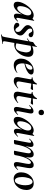

<svg xmlns="http://www.w3.org/2000/svg" viewBox="1494 -2145 926 3954"><g transform="rotate(90 1957.0 -168.0)"><path d="M16 -63Q16 -130 60.5 -209.5Q105 -289 170.5 -344Q236 -399 294 -399Q328 -399 357 -380Q386 -361 389 -324L329 -357Q346 -359 364.5 -373Q383 -387 396 -407Q398 -409 400 -409Q403 -409 406 -407Q409 -405 408 -404L350 -89Q347 -76 347 -66Q347 -42 361 -42Q380 -42 415 -77Q416 -78 418 -78Q421 -78 423 -74.5Q425 -71 423 -69Q359 9 311 9Q285 9 273 -5.5Q261 -20 261 -51Q261 -68 264 -89L289 -229L310 -246Q287 -167 249 -108Q211 -49 167.5 -18Q124 13 83 13Q52 13 34 -6Q16 -25 16 -63ZM294 -253Q297 -270 297 -283Q297 -314 283 -332Q269 -350 244 -350Q216 -350 188.5 -327Q161 -304 140.5 -263Q120 -222 111 -172Q106 -140 106 -124Q106 -91 117 -75.5Q128 -60 147 -60Q177 -60 208.5 -91.5Q240 -123 263.5 -168.5Q287 -214 294 -253Z M449 -54Q449 -77 462 -89.5Q475 -102 494 -102Q511 -102 521 -93Q531 -84 544 -64Q557 -43 568.5 -33Q580 -23 600 -23Q617 -23 625.5 -32.5Q634 -42 637 -63Q638 -67 638 -75Q638 -104 621 -125Q604 -146 568 -174Q532 -204 514.5 -225.5Q497 -247 497 -277Q497 -283 499 -295Q504 -320 524.5 -343Q545 -366 577.5 -381Q610 -396 648 -396Q693 -396 719.5 -381Q746 -366 746 -341Q746 -320 732 -307.5Q718 -295 701 -295Q680 -295 670 -304.5Q660 -314 652 -332Q643 -350 634 -359Q625 -368 605 -368Q589 -368 580 -358.5Q571 -349 569 -337Q568 -333 568 -325Q568 -299 585 -279Q602 -259 637 -231Q675 -200 693 -177.5Q711 -155 711 -125Q711 -120 709 -108Q704 -81 683 -53.5Q662 -26 627.5 -7.5Q593 11 552 11Q509 11 479 -8Q449 -27 449 -54Z M691 263Q711 258 720 251.5Q729 245 734 231Q739 217 745 185L847 -386Q847 -388 864 -398Q892 -415 911 -430Q930 -445 935 -464Q936 -468 941.5 -467Q947 -466 946 -462L833 178Q829 202 829 207Q829 222 836 228.5Q843 235 859 235Q864 235 880 233Q884 233 885.5 238Q887 243 883 244L693 275Q690 276 688.5 270Q687 264 691 263ZM817 -8 827 -70Q852 -51 879 -40Q906 -29 942 -29Q990 -29 1018 -80.5Q1046 -132 1057 -220Q1059 -238 1059 -247Q1059 -290 1039.5 -317Q1020 -344 976 -344Q933 -344 886.5 -323.5Q840 -303 780 -260Q779 -259 777 -259Q773 -259 771 -263Q769 -267 773 -270Q841 -326 911.5 -359.5Q982 -393 1045 -393Q1097 -393 1123.5 -366Q1150 -339 1150 -288Q1150 -271 1147 -253Q1137 -186 1100.5 -127.5Q1064 -69 1011.5 -34Q959 1 905 1Q860 1 817 -8Z M1187 -136Q1187 -158 1192 -185Q1202 -239 1236.5 -288Q1271 -337 1323 -368Q1375 -399 1435 -399Q1473 -399 1494 -386Q1515 -373 1515 -350Q1515 -315 1475 -283.5Q1435 -252 1371 -230Q1307 -208 1238 -201L1240 -214Q1322 -227 1368.5 -256Q1415 -285 1415 -336Q1415 -353 1406.5 -362.5Q1398 -372 1383 -372Q1350 -372 1325 -329Q1300 -286 1289 -218Q1285 -194 1285 -166Q1285 -105 1310 -68.5Q1335 -32 1384 -32Q1405 -32 1429.5 -39.5Q1454 -47 1474 -63H1475Q1478 -63 1480.5 -60Q1483 -57 1481 -55Q1445 -20 1405 -4Q1365 12 1325 12Q1256 12 1221.5 -30Q1187 -72 1187 -136Z M1567 -61Q1567 -76 1570 -94L1609 -306Q1612 -323 1612 -334Q1612 -349 1604 -354Q1596 -359 1575 -359Q1572 -359 1572 -366Q1572 -375 1575 -375Q1655 -375 1702 -463Q1704 -466 1709 -466Q1714 -466 1718 -464Q1722 -462 1721 -460L1659 -111Q1657 -95 1657 -89Q1657 -65 1669.5 -54Q1682 -43 1708 -43Q1746 -43 1792 -80H1793Q1797 -80 1800 -77Q1803 -74 1800 -71Q1754 -27 1718.5 -7.5Q1683 12 1648 12Q1567 12 1567 -61ZM1681 -349 1683 -378Q1736 -378 1790 -384L1826 -386Q1833 -386 1833 -377Q1833 -369 1821.5 -353Q1810 -337 1800 -337Q1798 -337 1762 -343Q1726 -349 1681 -349Z M1868 -61Q1868 -76 1871 -94L1910 -306Q1913 -323 1913 -334Q1913 -349 1905 -354Q1897 -359 1876 -359Q1873 -359 1873 -366Q1873 -375 1876 -375Q1956 -375 2003 -463Q2005 -466 2010 -466Q2015 -466 2019 -464Q2023 -462 2022 -460L1960 -111Q1958 -95 1958 -89Q1958 -65 1970.5 -54Q1983 -43 2009 -43Q2047 -43 2093 -80H2094Q2098 -80 2101 -77Q2104 -74 2101 -71Q2055 -27 2019.5 -7.5Q1984 12 1949 12Q1868 12 1868 -61ZM1982 -349 1984 -378Q2037 -378 2091 -384L2127 -386Q2134 -386 2134 -377Q2134 -369 2122.5 -353Q2111 -337 2101 -337Q2099 -337 2063 -343Q2027 -349 1982 -349Z M2182 -47Q2182 -62 2187 -89L2228 -297Q2231 -311 2231 -320Q2231 -333 2226 -339.5Q2221 -346 2213 -346Q2192 -346 2156 -306Q2155 -305 2153 -305Q2149 -305 2147 -308.5Q2145 -312 2147 -315Q2183 -357 2212 -376Q2241 -395 2269 -395Q2317 -395 2317 -343Q2317 -326 2313 -309L2271 -89Q2269 -80 2269 -66Q2269 -42 2284 -42Q2294 -42 2306.5 -51Q2319 -60 2337 -77Q2339 -79 2341 -79Q2344 -79 2346 -75.5Q2348 -72 2345 -69Q2311 -29 2284.5 -10Q2258 9 2230 9Q2182 9 2182 -47ZM2240 -557Q2240 -581 2255.5 -596Q2271 -611 2297 -611Q2323 -611 2337.5 -596Q2352 -581 2352 -557Q2352 -529 2337.5 -514Q2323 -499 2297 -499Q2271 -499 2255.5 -514.5Q2240 -530 2240 -557Z M2387 -63Q2387 -130 2431.5 -209.5Q2476 -289 2541.5 -344Q2607 -399 2665 -399Q2699 -399 2728 -380Q2757 -361 2760 -324L2700 -357Q2717 -359 2735.5 -373Q2754 -387 2767 -407Q2769 -409 2771 -409Q2774 -409 2777 -407Q2780 -405 2779 -404L2721 -89Q2718 -76 2718 -66Q2718 -42 2732 -42Q2751 -42 2786 -77Q2787 -78 2789 -78Q2792 -78 2794 -74.5Q2796 -71 2794 -69Q2730 9 2682 9Q2656 9 2644 -5.5Q2632 -20 2632 -51Q2632 -68 2635 -89L2660 -229L2681 -246Q2658 -167 2620 -108Q2582 -49 2538.5 -18Q2495 13 2454 13Q2423 13 2405 -6Q2387 -25 2387 -63ZM2665 -253Q2668 -270 2668 -283Q2668 -314 2654 -332Q2640 -350 2615 -350Q2587 -350 2559.5 -327Q2532 -304 2511.5 -263Q2491 -222 2482 -172Q2477 -140 2477 -124Q2477 -91 2488 -75.5Q2499 -60 2518 -60Q2548 -60 2579.5 -91.5Q2611 -123 2634.5 -168.5Q2658 -214 2665 -253Z M3317 -48Q3317 -68 3321 -89L3351 -248Q3356 -278 3356 -294Q3356 -342 3327 -342Q3301 -342 3272 -304.5Q3243 -267 3216.5 -192Q3190 -117 3173 -12L3155 -13Q3174 -133 3208.5 -220Q3243 -307 3287 -353Q3331 -399 3379 -399Q3443 -399 3443 -318Q3443 -291 3438 -267L3406 -89Q3403 -74 3403 -65Q3403 -42 3419 -42Q3429 -42 3440.5 -50.5Q3452 -59 3471 -77Q3473 -79 3475 -79Q3478 -79 3480 -75.5Q3482 -72 3479 -69Q3445 -29 3419 -10Q3393 9 3365 9Q3317 9 3317 -48ZM2862 0 2866 -21Q2876 -68 2877 -74L2918 -297Q2920 -306 2920 -319Q2920 -346 2903 -346Q2882 -346 2845 -306Q2844 -305 2842 -305Q2839 -305 2837 -308.5Q2835 -312 2837 -315Q2873 -357 2901.5 -376Q2930 -395 2959 -395Q3006 -395 3006 -342Q3006 -327 3003 -309L2951 -12Q2946 8 2895 8Q2862 8 2862 0ZM3084 0 3088 -21Q3098 -68 3099 -74L3132 -250Q3137 -278 3137 -293Q3137 -318 3128.5 -330Q3120 -342 3105 -342Q3078 -342 3048.5 -302.5Q3019 -263 2993 -188Q2967 -113 2951 -12L2933 -13Q2952 -131 2985.5 -218Q3019 -305 3063.5 -352Q3108 -399 3158 -399Q3190 -399 3207 -378.5Q3224 -358 3224 -317Q3224 -299 3219 -269L3173 -12Q3171 -3 3157 2.5Q3143 8 3117 8Q3084 8 3084 0Z M3529 -139Q3529 -169 3534 -193Q3545 -253 3577.5 -300Q3610 -347 3656 -373Q3702 -399 3755 -399Q3822 -399 3857.5 -358.5Q3893 -318 3893 -250Q3893 -223 3887 -193Q3874 -127 3839.5 -80.5Q3805 -34 3758.5 -10Q3712 14 3664 14Q3598 14 3563.5 -28.5Q3529 -71 3529 -139ZM3788 -149Q3795 -188 3795 -228Q3795 -293 3775.5 -334Q3756 -375 3722 -375Q3692 -375 3668.5 -340Q3645 -305 3633 -236Q3626 -197 3626 -157Q3626 -92 3645 -51.5Q3664 -11 3698 -11Q3730 -11 3753.5 -48Q3777 -85 3788 -149Z"/></g></svg>

Font: Cormorant Infant
Style: Bold Italic
Weight: 700
Italic angle: -10°
Designer: Christian Thalmann (Catharsis Fonts)
Foundry: Catharsis Fonts
Version: Version 4.000